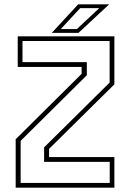

<svg xmlns="http://www.w3.org/2000/svg" viewBox="-20 -868 602 888"><path d="M75.5 -22H487.5V-119.5H184V-186.5L487 -486V-678.5H84V-580.5H381.5V-520L75.5 -216.5ZM52.5 0V-224L357.5 -526.5V-558.5H62V-700H509V-478L207 -179.5V-141.5H509V0ZM219.5 -716 341.5 -848H485L343 -716ZM261 -733.5H335.5L439 -830.5H351Z"/></svg>

Font: Tourney ExtraLight
Style: Regular
Weight: 250
Designer: Tyler Finck
Foundry: Etcetera Type Co
Version: Version 1.015